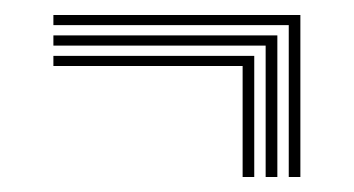

<svg xmlns="http://www.w3.org/2000/svg" viewBox="-20 -499 472 256"><path d="M319 -263H303.5V-411H51.2V-424.5H319ZM349.8 -263H334.2V-438.2H51.2V-451.8H349.8ZM380.5 -263H365V-465.5H51.2V-479H380.5Z"/></svg>

Font: Big Shoulders Inline Display Thin Medium
Style: Regular
Weight: 500
Version: Version 2.002